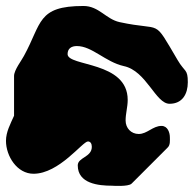

<svg xmlns="http://www.w3.org/2000/svg" viewBox="-27 -574 648 642"><path d="M233 -21C233 40 302 47 348 47C349 47 402 51 413 40L533 -80C543 -89 541 -104 541 -115C541 -130 534 -153 513 -153C484 -153 465 -126 437 -126C411 -126 393 -146 393 -171C393 -195 400 -216 400 -240C400 -370 199 -351 199 -393C199 -412 212 -420 230 -420C281 -420 325 -367 387 -353C463 -337 493 -227 540 -227C583 -227 601 -260 601 -299C601 -344 591 -332 567 -373C482 -517 520 -468 373 -500C327 -510 304 -554 252 -554C97 -554 113 -496 53 -387C46 -373 20 -340 20 -320V-187C8 -160 -7 -133 -7 -103C-7 -52 30 7 85 7C171 7 249 -101 267 -101C276 -101 280 -93 280 -83C280 -48 233 -48 233 -21Z"/></svg>

Font: Charger
Style: Overspray
Weight: 400
Designer: Jasper
Foundry: Cannot Into Space Fonts
Version: Version 0.980